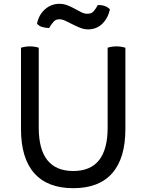

<svg xmlns="http://www.w3.org/2000/svg" viewBox="-20 -972 767 1006"><path d="M364 14Q229 14 159.5 -64.5Q90 -143 90 -296V-722Q114 -729 136 -729Q162 -729 183 -722V-303Q183 -76 364 -76Q544 -76 544 -303V-722Q565 -729 591 -729Q613 -729 637 -722V-296Q637 -143 568 -64.5Q499 14 364 14ZM437 -900Q459 -900 469.5 -911.5Q480 -923 493 -946Q534 -946 556 -923Q546 -877 516 -847.5Q486 -818 440 -818Q427 -818 411 -822.5Q395 -827 363 -843Q342 -854 324 -862.5Q306 -871 291 -871Q273 -871 262 -859.5Q251 -848 237 -825Q218 -826 201.5 -830.5Q185 -835 174 -848Q183 -894 215.5 -923Q248 -952 291 -952Q313 -952 332.5 -944.5Q352 -937 372 -926Q387 -918 404 -909Q421 -900 437 -900Z"/></svg>

Font: Borel
Style: Regular
Weight: 400
Designer: Rosalie Wagner
Foundry: ANRT
Version: Version 1.007; ttfautohint (v1.8.4.7-5d5b)